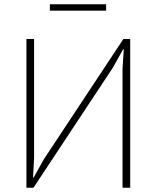

<svg xmlns="http://www.w3.org/2000/svg" viewBox="-20 -881 735 901"><path d="M104 -698H140V-139L135 -48H138L186 -134L559 -698H591V0H555V-559L561 -650H558L510 -564L137 0H104ZM214 -861H478V-831H214Z"/></svg>

Font: Plexus Sans ExtraLight
Style: Regular
Weight: 250
Version: Version 2.001;PS 002.001;hotconv 1.0.70;makeotf.lib2.5.58329